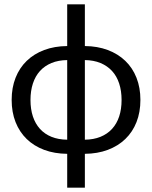

<svg xmlns="http://www.w3.org/2000/svg" viewBox="-20 -695 694 876"><path d="M33.2 0ZM367.2 -675.3V-484.9Q424.8 -484.4 471.7 -466.8Q518.6 -449.2 551.8 -417.2Q585 -385.3 602.8 -340.1Q620.6 -294.9 620.6 -239.3Q620.6 -183.1 602.8 -137.9Q585 -92.8 551.8 -60.8Q518.6 -28.8 471.7 -11.2Q424.8 6.3 367.2 6.8V161.1H286.6V6.8Q228.5 6.3 181.6 -11.2Q134.8 -28.8 101.8 -60.8Q68.8 -92.8 51 -137.9Q33.2 -183.1 33.2 -239.3Q33.2 -294.9 51 -340.1Q68.8 -385.3 101.8 -417.2Q134.8 -449.2 181.6 -466.8Q228.5 -484.4 286.6 -484.9V-675.3ZM119.1 -238.8Q119.1 -196.8 130.1 -163.6Q141.1 -130.4 162.4 -106.9Q183.6 -83.5 214.8 -70.8Q246.1 -58.1 286.6 -57.6V-420.9Q246.1 -420.4 214.8 -407.5Q183.6 -394.5 162.4 -371.1Q141.1 -347.7 130.1 -314Q119.1 -280.3 119.1 -238.8ZM534.7 -238.8Q534.7 -280.3 523.7 -314Q512.7 -347.7 491.2 -371.1Q469.7 -394.5 438.5 -407.5Q407.2 -420.4 367.2 -420.9V-57.6Q407.2 -58.1 438.5 -70.8Q469.7 -83.5 491.2 -106.9Q512.7 -130.4 523.7 -163.6Q534.7 -196.8 534.7 -238.8Z"/></svg>

Font: Carlito
Style: Regular
Weight: 400
Designer: Lukasz Dziedzic
Foundry: tyPoland Lukasz Dziedzic
Version: Version 1.103; Beta1; all basic design good, some composites